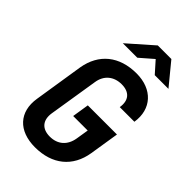

<svg xmlns="http://www.w3.org/2000/svg" viewBox="-280 -1050 1160 1160"><g transform="rotate(45 300.0 -470.0)"><path d="M189 -810H313L397 -883L462 -810H579L464 -950H348ZM258 10C405 10 502 -69 524 -206L554 -395H305L288 -287H412L399 -206C388 -139 343 -99 276 -99C209 -99 175 -139 185 -206L236 -525C246 -591 293 -630 360 -630C427 -630 460 -591 449 -524H574C594 -651 513 -740 377 -740C230 -740 133 -661 110 -524L60 -206C39 -75 117 10 258 10Z"/></g></svg>

Font: JetBrains Mono
Style: Bold Italic
Weight: 558
Italic angle: -9°
Monospace: yes
Designer: Philipp Nurullin, Konstantin Bulenkov
Foundry: JetBrains
Version: Version 2.305